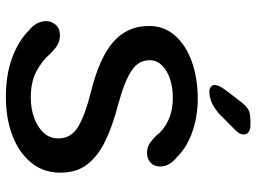

<svg xmlns="http://www.w3.org/2000/svg" viewBox="-127 -713 850 636"><g transform="rotate(90 298.0 -395.0)"><path d="M301.5 10.5Q226.5 10.5 170.8 -10.5Q115 -31.5 81.5 -65Q50 -90 50 -123.5Q50 -140 62 -154.2Q74 -168.5 96.5 -168.5Q116.5 -168.5 130.8 -159.2Q145 -150 157.5 -137Q180.5 -110 215.5 -91Q250.5 -72 303.5 -72Q339.5 -72 370.2 -83Q401 -94 419.8 -114.5Q438.5 -135 438.5 -163.5Q438.5 -206 399.2 -229.2Q360 -252.5 283.5 -271.5Q170.5 -299.5 118.2 -345.8Q66 -392 66 -463.5Q66 -514 98.2 -550.2Q130.5 -586.5 185.2 -605.8Q240 -625 307 -625Q366.5 -625 417.8 -606.8Q469 -588.5 501 -555.5Q515 -544.5 523.2 -530.8Q531.5 -517 531.5 -500.5Q531.5 -480.5 518.8 -468.8Q506 -457 486.5 -457Q467 -457 452.5 -467.5Q438 -478 428 -489Q411 -512 379 -527.2Q347 -542.5 302.5 -542.5Q269 -542.5 241 -533Q213 -523.5 196.2 -506.2Q179.5 -489 179.5 -465Q179.5 -428 215.5 -404.8Q251.5 -381.5 326 -361.5Q397 -343 447.5 -318.5Q498 -294 525 -258.5Q552 -223 552 -170Q552 -114 519 -73.5Q486 -33 429.2 -11.2Q372.5 10.5 301.5 10.5ZM283.5 -663.5Q274.5 -663.5 268 -668.2Q261.5 -673 261.5 -682Q261.5 -694.5 278.5 -717.5L313 -762.5Q329 -784 341.5 -791.8Q354 -799.5 378.5 -799.5H396Q409.5 -799.5 417.5 -793.2Q425.5 -787 425.5 -777Q425.5 -763 409.5 -748L357.5 -696.5Q338 -679.5 320.2 -671.5Q302.5 -663.5 283.5 -663.5Z"/></g></svg>

Font: Sono Medium
Style: Regular
Weight: 500
Designer: Tyler Finck
Foundry: Tyler Finck
Version: Version 2.112